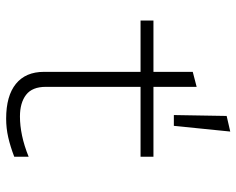

<svg xmlns="http://www.w3.org/2000/svg" viewBox="-94 -684 787 640"><g transform="rotate(90 300.0 -363.5)"><path d="M363 -549 366 -725 418 -737 399 -549ZM375 10Q299 10 259 -22.5Q219 -55 219 -116V-438H48V-481H219V-612L269 -625V-481H502V-438H269V-122Q269 -77 295.5 -56.5Q322 -36 368 -36Q398 -36 431.5 -43Q465 -50 502 -65V-17Q468 -4 437.5 3Q407 10 375 10Z"/></g></svg>

Font: Red Hat Mono
Style: Regular
Weight: 300
Monospace: yes
Designer: Pentagram, MCKL
Foundry: Pentagram, MCKL
Version: Version 1.023